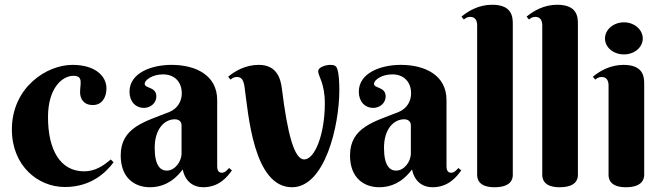

<svg xmlns="http://www.w3.org/2000/svg" viewBox="-20 -780 2793 808"><path d="M371 -338C409 -338 428 -370 428 -408C428 -459 382 -507 285 -507C176 -507 30 -412 30 -235C30 -83 139 7 253 7C366 7 428 -57 458 -97L446 -109C415 -82 380 -59 334 -59C233 -59 182 -150 182 -287C182 -411 243 -461 289 -461C332 -461 317 -427 317 -392C317 -365 331 -338 371 -338Z M744 -134C744 -100 716 -62 682 -62C655 -62 631 -83 631 -158C631 -236 671 -278 716 -278C732 -278 744 -269 744 -253ZM666 -467C715 -467 745 -435 745 -387C745 -356 729 -323 691 -308C590 -268 488 -244 488 -126C488 -29 549 8 611 8C659 8 707 -11 749 -67C759 -16 794 8 835 8C902 8 937 -36 956 -63L944 -73C936 -64 926 -53 914 -53C895 -53 894 -71 894 -83V-359C894 -464 803 -507 702 -507C617 -507 525 -473 525 -394C525 -353 550 -326 586 -326C614 -326 638 -347 638 -374C638 -416 589 -407 589 -427C589 -444 622 -467 666 -467Z M1009 -415C1025 -302 1046 8 1209 8C1347 8 1408 -250 1408 -401C1408 -436 1406 -469 1400 -488C1395 -503 1388 -507 1369 -507C1355 -507 1319 -499 1319 -480C1319 -459 1347 -431 1347 -345C1347 -215 1305 -109 1260 -109C1219 -109 1190 -213 1166 -409C1161 -446 1147 -507 1069 -507C1014 -507 970 -482 940 -457L950 -445C959 -452 966 -456 977 -456C998 -456 1005 -441 1009 -415Z M1709 -134C1709 -100 1681 -62 1647 -62C1620 -62 1596 -83 1596 -158C1596 -236 1636 -278 1681 -278C1697 -278 1709 -269 1709 -253ZM1631 -467C1680 -467 1710 -435 1710 -387C1710 -356 1694 -323 1656 -308C1555 -268 1453 -244 1453 -126C1453 -29 1514 8 1576 8C1624 8 1672 -11 1714 -67C1724 -16 1759 8 1800 8C1867 8 1902 -36 1921 -63L1909 -73C1901 -64 1891 -53 1879 -53C1860 -53 1859 -71 1859 -83V-359C1859 -464 1768 -507 1667 -507C1582 -507 1490 -473 1490 -394C1490 -353 1515 -326 1551 -326C1579 -326 1603 -347 1603 -374C1603 -416 1554 -407 1554 -427C1554 -444 1587 -467 1631 -467Z M2138 -679C2138 -708 2136 -760 2051 -760C1996 -760 1952 -735 1922 -710L1932 -698C1941 -705 1948 -709 1959 -709C1980 -709 1988 -693 1988 -674V-44C1988 -30 1992 8 2061 8C2130 8 2138 -26 2138 -43Z M2412 -679C2412 -708 2410 -760 2325 -760C2270 -760 2226 -735 2196 -710L2206 -698C2215 -705 2222 -709 2233 -709C2254 -709 2262 -693 2262 -674V-44C2262 -30 2266 8 2335 8C2404 8 2412 -26 2412 -43Z M2691 -426C2691 -455 2689 -507 2604 -507C2549 -507 2505 -482 2475 -457L2485 -445C2494 -452 2501 -456 2512 -456C2533 -456 2541 -440 2541 -421V-44C2541 -30 2545 8 2614 8C2683 8 2691 -27 2691 -44ZM2526 -618C2526 -581 2561 -551 2606 -551C2650 -551 2685 -581 2685 -618C2685 -655 2650 -686 2606 -686C2561 -686 2526 -655 2526 -618Z"/></svg>

Font: Berkshire Swash
Style: Regular
Weight: 700
Designer: Astigmatic (AOETI)
Foundry: Astigmatic (AOETI)
Version: Version 1.000